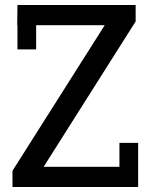

<svg xmlns="http://www.w3.org/2000/svg" viewBox="-20 -750 604 770"><path d="M49 -649H50V-552H125V-649H400L30 -65V0H534V-177H459V-81H155L524 -664V-730H50Z"/></svg>

Font: Glegoo
Style: Bold
Weight: 700
Version: Version 2.0.1; ttfautohint (v0.9) -r 48 -G 60